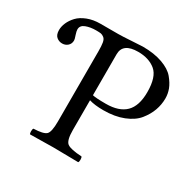

<svg xmlns="http://www.w3.org/2000/svg" viewBox="-147 -799 948 948"><g transform="rotate(30 327.0 -325.0)"><path d="M312 -554.2V-320.8Q330.1 -315.9 388.2 -315.9Q462.4 -315.9 499.8 -352.5Q537.1 -389.2 537.1 -467.8Q537.1 -554.7 499 -586.4Q460.9 -618.2 398.9 -618.2Q312 -618.2 312 -554.2ZM167.5 -645H269Q291 -645 343 -648.4Q395 -651.9 405.8 -651.9Q470.7 -651.9 517.8 -635Q564.9 -618.2 587.9 -590.6Q610.8 -563 620.4 -537.6Q629.9 -512.2 629.9 -485.8Q629.9 -450.7 617.9 -417.2Q606 -383.8 580.6 -352.3Q555.2 -320.8 506.6 -301.5Q458 -282.2 393.1 -282.2Q343.3 -282.2 312 -292V-122.1Q312 -63 331.1 -48.6Q350.1 -34.2 414.1 -30.8Q418 -25.9 418 -13.9Q418 -2 414.1 2Q314 0 270 0Q237.8 0 140.1 2Q136.2 -2 136.2 -13.9Q136.2 -25.9 140.1 -30.8Q196.3 -32.7 211.7 -47.4Q227.1 -62 227.1 -122.1V-522.9Q227.1 -552.7 224.1 -570.3Q221.2 -587.9 211.7 -595.5Q202.1 -603 193.6 -604.5Q185.1 -606 166.5 -606Q132.8 -606 107.9 -596.4Q83 -586.9 83 -564Q83 -554.2 88.9 -536.6Q89.8 -533.2 91.8 -527.3Q93.8 -521.5 95 -516.8Q96.2 -512.2 96.2 -507.8Q96.2 -489.3 83.3 -477.5Q70.3 -465.8 51.8 -465.8Q33.7 -465.8 19.8 -477.5Q5.9 -489.3 5.9 -516.1Q5.9 -536.6 15.4 -558.3Q24.9 -580.1 43.5 -599.9Q62 -619.6 94.5 -632.3Q127 -645 167.5 -645Z"/></g></svg>

Font: Linux Libertine O
Style: Regular
Weight: 400
Designer: Philipp H. Poll
Foundry: Philipp H. Poll
Version: Version 5.3.0